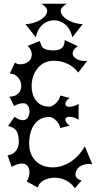

<svg xmlns="http://www.w3.org/2000/svg" viewBox="-20 -968 521 1021"><path d="M170 -770C188 -848 241 -860 267 -860C293 -860 346 -848 365 -770L420 -840C360 -840 303 -877 303 -910C303 -925 316 -937 335 -948H200C218 -937 231 -925 231 -910C231 -877 175 -840 115 -840ZM431 -190C390 -118 325 -78 260 -78C185 -78 135 -128 135 -204C135 -292 177 -346 241 -346C270 -346 300 -306 300 -287L351 -300C335 -309 328 -322 328 -332C328 -343 337 -347 350 -347C365 -347 386 -340 398 -331V-416C386 -407 365 -400 350 -400C337 -400 328 -404 328 -415C328 -425 335 -438 351 -447L300 -460C300 -441 270 -401 241 -401C178 -401 148 -453 148 -510C148 -575 188 -645 265 -645C322 -645 368 -620 396 -582L444 -645C387 -636 331 -681 394 -722L324 -755C324 -722 310 -700 265 -700C201 -700 201 -722 192 -750L127 -724C143 -709 149 -693 149 -678C149 -643 118 -626 87 -626C78 -626 68 -629 59 -635L32 -577C69 -577 93 -543 93 -510C93 -481 73 -454 30 -454L55 -404C69 -413 88 -419 104 -419C126 -419 137 -398 137 -376C137 -353 125 -329 104 -329C85 -329 67 -337 58 -348L23 -298C65 -288 80 -268 80 -212C80 -178 57 -143 20 -143L42 -81C81 -102 109 -104 125 -87C141 -70 141 -33 122 -3L181 29C187 -2 227 -23 271 -23C309 -23 351 -7 378 33L414 -8C392 -14 370 -29 388 -65C401 -89 441 -102 471 -94Z"/></svg>

Font: Malebolge Adversarial
Style: Regular
Weight: 400
Designer: Ariel Martín Pérez
Foundry: Tunera Type Foundry
Version: Version 0.007;hotconv 1.0.109;makeotfexe 2.5.65596